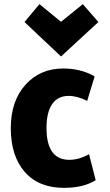

<svg xmlns="http://www.w3.org/2000/svg" viewBox="-20 -883 528 925"><path d="M441 -15Q382 22 288 22Q166 22 99 -55Q32 -132 32 -266Q32 -396 102.5 -474.5Q173 -553 285 -553Q370 -553 436 -515L400 -397Q352 -421 311 -421Q258 -421 231 -381Q204 -341 204 -267Q204 -113 314 -113Q360 -113 409 -140ZM170 -863 274 -778 379 -863 454 -777 274 -611 98 -777Z"/></svg>

Font: Repo
Style: ExtraBold
Weight: 800
Designer: Stefan Peev
Foundry: Context Ltd
Version: Version 001.000